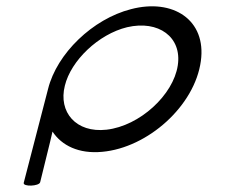

<svg xmlns="http://www.w3.org/2000/svg" viewBox="-20 -460 766 607"><path d="M55 118C52 131 104 129 107 116C113 90 141 -20 146 -44C175 0 229 27 303 20C448 7 596 -126 615 -267C633 -397 527 -466 394 -431C273 -400 160 -291 132 -179ZM542 -253C528 -160 422 -62 317 -50C220 -39 164 -106 185 -189C204 -268 291 -352 382 -374C481 -397 556 -343 542 -253Z"/></svg>

Font: Hi. Perspective
Style: Perspective
Weight: 400
Designer: Mew Too, Robert Jablonski
Foundry: Cannot Into Space Fonts
Version: Version 1.996